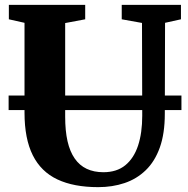

<svg xmlns="http://www.w3.org/2000/svg" viewBox="-20 -763 774 791"><path d="M384.5 8Q284 8 216.5 -23.8Q149 -55.5 115 -123.5Q81 -191.5 81 -298.5V-669L16.5 -683.5V-743H331V-683.5L248.5 -668V-282Q248.5 -224 258.2 -181.2Q268 -138.5 287.8 -110Q307.5 -81.5 337.2 -67.5Q367 -53.5 406 -53.5Q461 -53.5 496.2 -82.2Q531.5 -111 548.8 -163.2Q566 -215.5 566 -286.5L565 -668.5L481.5 -683.5V-743H725.5V-683.5L660 -669L659 -294.5Q659 -213 638.5 -155.5Q618 -98 580.5 -61.8Q543 -25.5 493 -8.8Q443 8 384.5 8ZM727.5 -369.5V-309.5H15.5V-369.5Z"/></svg>

Font: Merriweather 36pt ExtraBold
Style: Regular
Weight: 800
Designer: Eben Sorkin
Foundry: Eben Sorkin
Version: Version 2.100